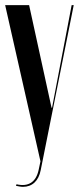

<svg xmlns="http://www.w3.org/2000/svg" viewBox="-22 -719 306 745"><path d="M91 -699H-2L135 -93L128 -60C118 -13 89 7 42 -4L40 2C50 4 59 6 67 6C103 6 128 -17 136 -59L264 -699H256L180 -301H178Z"/></svg>

Font: Moniqa SemBd Display
Style: Regular
Weight: 600
Designer: Rajesh Rajput
Foundry: Rajesh Rajput
Version: Version 1.000